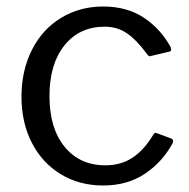

<svg xmlns="http://www.w3.org/2000/svg" viewBox="-20 -560 582 590"><path d="M297 -540Q370 -540 421.5 -506Q473 -472 504 -416L506 -408Q506 -402 499 -401L444 -388L441 -387Q436 -387 431 -395Q399 -438 369.5 -458Q340 -478 302 -478Q224 -478 178 -420.5Q132 -363 132 -265Q132 -166 178.5 -109Q225 -52 304 -52Q351 -52 386.5 -75Q422 -98 451 -146Q454 -151 457 -151.5Q460 -152 464 -150L507 -134Q514 -131 511 -121Q480 -63 426 -26.5Q372 10 297 10Q224 10 167 -24.5Q110 -59 78 -121Q46 -183 46 -263Q46 -343 78 -406.5Q110 -470 167.5 -505Q225 -540 297 -540Z"/></svg>

Font: Libre Franklin
Style: Regular
Weight: 400
Designer: Pablo Impallari, Rodrigo Fuenzalida
Foundry: Impallari Type
Version: Version 1.001; ttfautohint (v1.4.1)